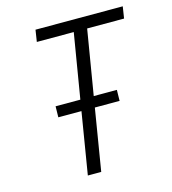

<svg xmlns="http://www.w3.org/2000/svg" viewBox="-109 -825 819 914"><g transform="rotate(-15 300.0 -367.5)"><path d="M211 0 261 -304H147L148 -358H270L323 -677H141L150 -735H580L571 -677H389L336 -358H450L449 -304H327L277 0Z"/></g></svg>

Font: Iosevka Light Extended
Style: Italic
Weight: 300
Width: 7
Italic angle: -9°
Monospace: yes
Designer: Belleve Invis
Foundry: Belleve Invis
Version: Version 32.5.0; ttfautohint (v1.8.4)